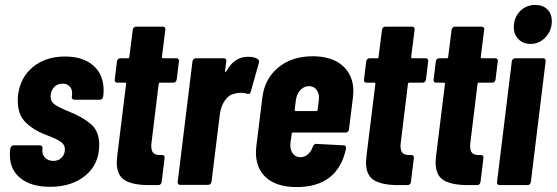

<svg xmlns="http://www.w3.org/2000/svg" viewBox="-20 -750 2256 778"><path d="M20 -122Q20 -135 21 -142L22 -149Q23 -154 26.5 -157.5Q30 -161 35 -161H142Q147 -161 150 -157.5Q153 -154 152 -149V-146Q149 -125 162 -111.5Q175 -98 196 -98Q217 -98 230 -111.5Q243 -125 243 -145Q243 -164 226 -175.5Q209 -187 188 -195Q167 -203 160 -206Q114 -224 83 -255Q52 -286 52 -342Q52 -356 53 -364Q62 -437 114 -479Q166 -521 243 -521Q317 -521 358.5 -484Q400 -447 400 -383Q400 -374 398 -358Q397 -353 393.5 -349.5Q390 -346 385 -346H281Q276 -346 273 -349.5Q270 -353 271 -358L272 -366Q274 -386 263.5 -398.5Q253 -411 234 -411Q211 -411 198 -395.5Q185 -380 185 -360Q185 -338 202.5 -326Q220 -314 257 -299Q313 -277 347.5 -248Q382 -219 382 -163Q382 -85 326.5 -39Q271 7 183 7Q107 7 63.5 -27.5Q20 -62 20 -122Z M683 -415H628Q626 -415 624.5 -413.5Q623 -412 623 -410L594 -172Q593 -167 593 -158Q593 -137 602.5 -129Q612 -121 630 -122H637Q642 -122 645 -118.5Q648 -115 647 -110L635 -12Q634 -7 630.5 -3.5Q627 0 622 0H583Q519 0 486 -19.5Q453 -39 453 -93Q453 -100 455 -118L491 -410Q491 -415 487 -415H455Q450 -415 447 -418.5Q444 -422 445 -427L454 -502Q455 -507 458.5 -510.5Q462 -514 467 -514H499Q504 -514 504 -519L518 -630Q519 -635 522.5 -638.5Q526 -642 531 -642H640Q645 -642 648 -638.5Q651 -635 650 -630L636 -519Q636 -514 641 -514H695Q700 -514 703 -510.5Q706 -507 705 -502L696 -427Q695 -422 691.5 -418.5Q688 -415 683 -415Z M1025 -510Q1032 -504 1029 -495L996 -378Q994 -367 981 -370Q972 -374 956 -374Q941 -374 930 -370Q907 -366 891 -342.5Q875 -319 871 -288L837 -13Q836 -8 832.5 -4.5Q829 -1 824 -1H710Q705 -1 702 -4.5Q699 -8 700 -13L760 -502Q761 -507 764.5 -510.5Q768 -514 773 -514H887Q892 -514 895 -510.5Q898 -507 897 -502L892 -463Q891 -459 893 -458.5Q895 -458 897 -461Q929 -520 985 -520Q1012 -520 1025 -510Z M1381 -213H1167Q1165 -213 1163.5 -211.5Q1162 -210 1162 -208L1157 -171Q1154 -146 1165.5 -129.5Q1177 -113 1197 -113Q1215 -113 1228.5 -125.5Q1242 -138 1248 -157Q1252 -167 1262 -167L1373 -161Q1378 -161 1380.5 -157.5Q1383 -154 1382 -148Q1366 -71 1316 -31.5Q1266 8 1182 8Q1103 8 1060 -29Q1017 -66 1017 -133Q1017 -142 1019 -160L1043 -354Q1052 -430 1107 -476Q1162 -522 1247 -522Q1325 -522 1368.5 -483.5Q1412 -445 1412 -379Q1412 -372 1410 -354L1394 -225Q1393 -220 1389.5 -216.5Q1386 -213 1381 -213ZM1179 -344 1174 -305Q1174 -300 1178 -300H1262Q1264 -300 1265.5 -301.5Q1267 -303 1267 -305L1272 -344Q1275 -369 1263.5 -385Q1252 -401 1232 -401Q1212 -401 1197 -385Q1182 -369 1179 -344Z M1693 -415H1638Q1636 -415 1634.5 -413.5Q1633 -412 1633 -410L1604 -172Q1603 -167 1603 -158Q1603 -137 1612.5 -129Q1622 -121 1640 -122H1647Q1652 -122 1655 -118.5Q1658 -115 1657 -110L1645 -12Q1644 -7 1640.5 -3.5Q1637 0 1632 0H1593Q1529 0 1496 -19.5Q1463 -39 1463 -93Q1463 -100 1465 -118L1501 -410Q1501 -415 1497 -415H1465Q1460 -415 1457 -418.5Q1454 -422 1455 -427L1464 -502Q1465 -507 1468.5 -510.5Q1472 -514 1477 -514H1509Q1514 -514 1514 -519L1528 -630Q1529 -635 1532.5 -638.5Q1536 -642 1541 -642H1650Q1655 -642 1658 -638.5Q1661 -635 1660 -630L1646 -519Q1646 -514 1651 -514H1705Q1710 -514 1713 -510.5Q1716 -507 1715 -502L1706 -427Q1705 -422 1701.5 -418.5Q1698 -415 1693 -415Z M1975 -415H1920Q1918 -415 1916.5 -413.5Q1915 -412 1915 -410L1886 -172Q1885 -167 1885 -158Q1885 -137 1894.5 -129Q1904 -121 1922 -122H1929Q1934 -122 1937 -118.5Q1940 -115 1939 -110L1927 -12Q1926 -7 1922.5 -3.5Q1919 0 1914 0H1875Q1811 0 1778 -19.5Q1745 -39 1745 -93Q1745 -100 1747 -118L1783 -410Q1783 -415 1779 -415H1747Q1742 -415 1739 -418.5Q1736 -422 1737 -427L1746 -502Q1747 -507 1750.5 -510.5Q1754 -514 1759 -514H1791Q1796 -514 1796 -519L1810 -630Q1811 -635 1814.5 -638.5Q1818 -642 1823 -642H1932Q1937 -642 1940 -638.5Q1943 -635 1942 -630L1928 -519Q1928 -514 1933 -514H1987Q1992 -514 1995 -510.5Q1998 -507 1997 -502L1988 -427Q1987 -422 1983.5 -418.5Q1980 -415 1975 -415Z M2062 -639Q2062 -679 2087 -704.5Q2112 -730 2149 -730Q2180 -730 2198 -712Q2216 -694 2216 -664Q2216 -626 2190.5 -599Q2165 -572 2130 -572Q2100 -572 2081 -591Q2062 -610 2062 -639ZM1994 -12 2054 -502Q2055 -507 2058.5 -510.5Q2062 -514 2067 -514H2181Q2186 -514 2189 -510.5Q2192 -507 2191 -502L2131 -12Q2130 -7 2126.5 -3.5Q2123 0 2118 0H2004Q1999 0 1996 -3.5Q1993 -7 1994 -12Z"/></svg>

Font: Barlow Condensed
Style: Bold Italic
Weight: 700
Width: 3
Italic angle: -7°
Designer: Jeremy Tribby
Foundry: Tribby Type
Version: Version 1.408